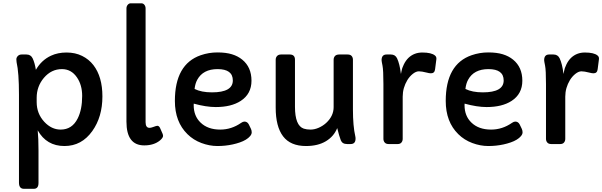

<svg xmlns="http://www.w3.org/2000/svg" viewBox="-20 -886 3706 1181"><path d="M211.9 -84.5Q216.8 -35.6 216.8 37.6V239.3Q216.8 275.4 188 275.4H127.4Q96.7 275.4 96.7 237.3V-303.2Q96.7 -440.4 82 -503.4Q80.6 -509.8 80.6 -521Q80.6 -532.2 89.6 -541.5Q98.6 -550.8 112.8 -550.8H142.6Q169.4 -550.8 180.7 -527.3Q193.8 -500 200.7 -456.5Q234.9 -516.1 293.9 -543.5Q335.9 -563 389.4 -563Q442.9 -563 484.9 -542.2Q526.9 -521.5 554.7 -485.4Q609.9 -413.6 609.9 -293Q609.9 -167 547.9 -80.1Q482.4 12.2 376.5 12.2Q266.1 12.2 211.9 -84.5ZM205.6 -257.8Q205.6 -187.5 252.4 -136.7Q296.9 -88.9 353 -88.9Q423.8 -88.9 458 -157.7Q485.4 -212.4 485.4 -295.9Q485.4 -363.3 453.1 -410.2Q418.5 -460.9 360.8 -460.9Q295.9 -460.9 250 -407.2Q205.6 -354.5 205.6 -284.7Z M875.5 -134.3Q875.5 -99.6 899.9 -99.6Q907.7 -99.6 919.9 -104Q942.4 -112.3 947.3 -112.3Q958.5 -112.3 964.8 -98.1L980 -63.5Q982.9 -56.2 982.9 -49.8Q982.9 -38.6 964.4 -22.5Q927.2 8.3 867.2 8.3Q757.8 8.3 757.8 -137.7V-834Q757.8 -847.2 765.6 -856.4Q773.4 -865.7 784.2 -865.7H849.6Q860.8 -865.7 868.2 -856.4Q875.5 -847.2 875.5 -834Z M1171.9 -248.5 1171.4 -239.3Q1171.4 -172.4 1213.9 -131.8Q1258.3 -88.9 1334.5 -88.9Q1403.8 -88.9 1463.4 -130.4Q1474.6 -138.2 1483.4 -138.2Q1501.5 -138.2 1510.7 -120.1L1523.9 -92.8Q1528.3 -83 1528.3 -71.8Q1528.3 -60.5 1518.3 -48.6Q1508.3 -36.6 1492.2 -26.9Q1476.1 -17.1 1454.8 -9.8Q1433.6 -2.4 1411.1 2.4Q1366.2 12.2 1317.4 12.2Q1268.6 12.2 1219 -6.3Q1169.4 -24.9 1133.3 -60.5Q1055.7 -136.2 1055.7 -265.1Q1055.7 -491.2 1214.8 -546.4Q1264.6 -563.5 1317.1 -563.5Q1369.6 -563.5 1406.5 -552.2Q1443.4 -541 1470.2 -519Q1526.9 -472.7 1526.9 -389.6Q1526.9 -308.1 1460.4 -265.1Q1402.3 -227.5 1307.1 -227.5Q1248.5 -227.5 1171.9 -248.5ZM1412.1 -391.1Q1412.1 -460.9 1318.4 -460.9Q1229 -460.9 1193.4 -395.5Q1180.7 -372.6 1176.8 -338.9Q1218.8 -317.9 1283.7 -317.9Q1412.1 -317.9 1412.1 -391.1Z M2167 -33.2Q2167 0 2136.7 0H2114.7Q2085.4 0 2076.2 -23.4Q2065.9 -50.3 2054.2 -98.1Q2033.7 -46.9 1984.6 -17.3Q1935.5 12.2 1862.3 12.2Q1766.6 12.2 1721.2 -47.6Q1675.8 -107.4 1675.8 -224.1V-518.6Q1675.8 -532.2 1684.3 -541.5Q1692.9 -550.8 1708.5 -550.8H1762.2Q1794.4 -550.8 1794.4 -518.6V-229.5Q1794.4 -112.8 1848.6 -94.7Q1866.2 -88.9 1890.4 -88.9Q1914.6 -88.9 1940.2 -100.1Q1965.8 -111.3 1986.3 -129.9Q2032.2 -172.4 2032.2 -227.1V-518.6Q2032.2 -532.2 2040.5 -541.5Q2048.8 -550.8 2066.9 -550.8H2118.2Q2135.3 -550.8 2143.1 -541.5Q2150.9 -532.2 2150.9 -518.6V-213.4Q2150.9 -110.4 2165.5 -47.4Q2167 -42 2167 -33.2Z M2327.1 -515.6Q2327.1 -550.8 2357.9 -550.8H2384.3Q2411.1 -550.8 2422.4 -527.3Q2438.5 -493.2 2445.8 -433.1Q2445.8 -432.1 2446.5 -432.1Q2447.3 -432.1 2449.7 -448.7Q2452.1 -465.3 2463.9 -489.5Q2475.6 -513.7 2492.7 -530.3Q2527.3 -563 2577.6 -563Q2633.8 -563 2655.8 -544.4Q2666 -536.1 2664.1 -521.5L2656.2 -460Q2653.3 -435.1 2630.9 -435.1Q2620.1 -435.1 2604.5 -439.5Q2574.2 -447.3 2556.6 -447.3Q2539.1 -447.3 2519.5 -431.9Q2500 -416.5 2485.8 -393.6Q2457 -345.7 2457 -291.5V-32.2Q2457 -18.6 2449.2 -9.3Q2441.4 0 2426.8 0H2370.1Q2354.5 0 2346.4 -9.3Q2338.4 -18.6 2338.4 -32.2V-368.7Q2338.4 -454.6 2332.8 -482.2Q2327.1 -509.8 2327.1 -515.6Z M2837.9 -248.5 2837.4 -239.3Q2837.4 -172.4 2879.9 -131.8Q2924.3 -88.9 3000.5 -88.9Q3069.8 -88.9 3129.4 -130.4Q3140.6 -138.2 3149.4 -138.2Q3167.5 -138.2 3176.8 -120.1L3189.9 -92.8Q3194.3 -83 3194.3 -71.8Q3194.3 -60.5 3184.3 -48.6Q3174.3 -36.6 3158.2 -26.9Q3142.1 -17.1 3120.8 -9.8Q3099.6 -2.4 3077.1 2.4Q3032.2 12.2 2983.4 12.2Q2934.6 12.2 2885 -6.3Q2835.4 -24.9 2799.3 -60.5Q2721.7 -136.2 2721.7 -265.1Q2721.7 -491.2 2880.9 -546.4Q2930.7 -563.5 2983.2 -563.5Q3035.6 -563.5 3072.5 -552.2Q3109.4 -541 3136.2 -519Q3192.9 -472.7 3192.9 -389.6Q3192.9 -308.1 3126.5 -265.1Q3068.4 -227.5 2973.1 -227.5Q2914.6 -227.5 2837.9 -248.5ZM3078.1 -391.1Q3078.1 -460.9 2984.4 -460.9Q2895 -460.9 2859.4 -395.5Q2846.7 -372.6 2842.8 -338.9Q2884.8 -317.9 2949.7 -317.9Q3078.1 -317.9 3078.1 -391.1Z M3327.1 -515.6Q3327.1 -550.8 3357.9 -550.8H3384.3Q3411.1 -550.8 3422.4 -527.3Q3438.5 -493.2 3445.8 -433.1Q3445.8 -432.1 3446.5 -432.1Q3447.3 -432.1 3449.7 -448.7Q3452.1 -465.3 3463.9 -489.5Q3475.6 -513.7 3492.7 -530.3Q3527.3 -563 3577.6 -563Q3633.8 -563 3655.8 -544.4Q3666 -536.1 3664.1 -521.5L3656.2 -460Q3653.3 -435.1 3630.9 -435.1Q3620.1 -435.1 3604.5 -439.5Q3574.2 -447.3 3556.6 -447.3Q3539.1 -447.3 3519.5 -431.9Q3500 -416.5 3485.8 -393.6Q3457 -345.7 3457 -291.5V-32.2Q3457 -18.6 3449.2 -9.3Q3441.4 0 3426.8 0H3370.1Q3354.5 0 3346.4 -9.3Q3338.4 -18.6 3338.4 -32.2V-368.7Q3338.4 -454.6 3332.8 -482.2Q3327.1 -509.8 3327.1 -515.6Z"/></svg>

Font: Capriola
Style: Regular
Weight: 400
Designer: Viktoriya Grabowska
Foundry: Viktoriya Grabowska
Version: Version 1.007